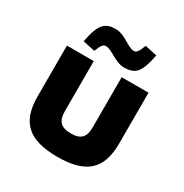

<svg xmlns="http://www.w3.org/2000/svg" viewBox="-164 -827 927 966"><g transform="rotate(30 300.0 -344.0)"><path d="M63 -205C63 -56 133 9 301 9C467 9 537 -56 537 -205V-500H381V-209C381 -152 359 -127 301 -127C242 -127 219 -152 219 -209V-500H63ZM125 -561 195 -546C213 -590 220 -596 236 -596C270 -596 314 -548 366 -548C434 -548 457 -578 477 -682L407 -697C390 -653 382 -645 367 -645C331 -645 290 -695 236 -695C175 -695 146 -673 125 -561Z"/></g></svg>

Font: LT Wave Mono Black
Style: Regular
Weight: 900
Designer: Daniel Lyons
Version: Version 2.5 (Glyphs App)